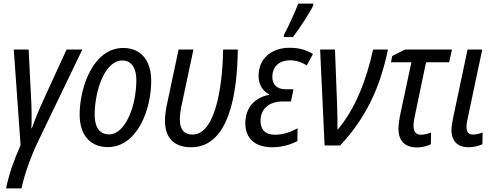

<svg xmlns="http://www.w3.org/2000/svg" viewBox="-20 -813 2770 1073"><path d="M14 240H100C117 161 151 65 193 -23L440 -536H352L224 -257C202 -209 178 -152 158 -96H155C158 -120 157 -213 154 -258L140 -536H57L95 -2C59 79 30 160 14 240Z M582 9C746 9 825 -198 825 -361C825 -476 767 -545 669 -545C500 -545 425 -323 425 -173C425 -59 484 9 582 9ZM590 -62C537 -62 509 -101 509 -172C509 -299 563 -475 664 -475C719 -475 742 -425 742 -367C742 -217 679 -62 590 -62Z M1048 10C1263 10 1306 -297 1309 -536H1227C1225 -383 1197 -61 1055 -61C1011 -61 985 -88 985 -145C985 -172 989 -201 1000 -249L1061 -536H978L918 -253C906 -200 902 -166 902 -137C902 -45 951 10 1048 10Z M1566 -606H1617C1651 -649 1713 -745 1730 -781L1731 -793H1647C1629 -747 1591 -662 1567 -619ZM1501 10C1558 10 1608 -6 1642 -25L1643 -96C1604 -75 1563 -60 1517 -60C1460 -60 1436 -91 1436 -137C1436 -208 1487 -246 1561 -246H1606L1620 -314H1578C1526 -314 1502 -341 1502 -383C1502 -443 1543 -476 1600 -476C1636 -476 1670 -464 1694 -447L1729 -511C1693 -534 1652 -546 1598 -546C1501 -546 1425 -489 1425 -389C1425 -338 1449 -304 1483 -287V-283C1404 -268 1351 -212 1351 -123C1351 -43 1402 10 1501 10Z M1794 0H1881C2027 -156 2105 -327 2148 -536H2065C2026 -358 1963 -202 1866 -87C1866 -131 1866 -178 1864 -225L1852 -536H1769Z M2311 11C2337 11 2370 3 2388 -7L2389 -72C2369 -65 2351 -60 2333 -60C2304 -60 2291 -79 2291 -107C2291 -125 2294 -147 2300 -173L2361 -465H2490L2506 -536H2243L2172 -500L2165 -465H2279L2218 -179C2211 -146 2207 -115 2207 -92C2207 -20 2249 11 2311 11Z M2600 10C2626 10 2657 2 2676 -7L2677 -72C2656 -65 2639 -61 2622 -61C2597 -61 2587 -78 2587 -103C2587 -118 2590 -136 2594 -153L2675 -536H2593L2513 -158C2508 -131 2503 -106 2503 -88C2503 -20 2541 10 2600 10Z"/></svg>

Font: Noto Sans Display SemiCondensed
Style: Italic
Weight: 400
Width: 4
Italic angle: -12°
Designer: Monotype Design Team
Foundry: Monotype Imaging Inc.
Version: Version 1.900